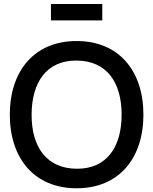

<svg xmlns="http://www.w3.org/2000/svg" viewBox="-20 -944 780 978"><path d="M370.5 15C586 15 710.5 -137.5 710.5 -360C710.5 -582.5 586 -735 370.5 -735C154.5 -735 30 -582.5 30 -360C30 -137.5 154.5 15 370.5 15ZM141 -360C141.5 -525 217.5 -637 370.5 -635.5C523.5 -634.5 599.5 -525 599.5 -360C599.5 -195 523.5 -83 370.5 -84.5C217.5 -85.5 140.5 -195 141 -360ZM239.5 -840H501V-923.5H239.5Z"/></svg>

Font: Eudonet SemiBold
Style: Regular
Weight: 600
Designer: Mikhail Sharanda
Foundry: Mikhail Sharanda
Version: Version 4.503;Glyphs 3.1.2 (3151)